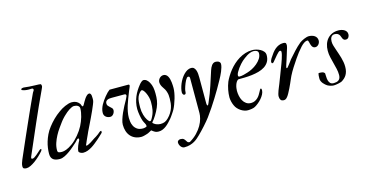

<svg xmlns="http://www.w3.org/2000/svg" viewBox="-96 -1096 3241 1688"><g transform="rotate(-15 1524.0 -252.0)"><path d="M4.4 -81.1Q21.5 -120.1 41.3 -165.8Q61 -211.4 82.5 -260Q104 -308.6 126 -358.4Q147.9 -408.2 169.2 -455.3Q190.4 -502.4 210 -545.4Q229.5 -588.4 246.1 -623.5Q249.5 -629.9 254.6 -637.2Q259.8 -644.5 259.8 -647.9Q259.8 -651.9 257.1 -656.7Q254.4 -661.6 244.6 -661.6Q235.8 -661.6 230.2 -661.1Q224.6 -660.6 220.2 -660.6Q201.2 -660.6 184.3 -663.8Q167.5 -667 157.7 -672.4Q154.8 -673.8 154.8 -679.2Q154.8 -682.1 157.5 -684.1Q160.2 -686 164.1 -687.3Q168 -688.5 172.1 -689Q176.3 -689.5 179.7 -689.5Q203.6 -686 229.5 -684.6Q255.4 -683.1 277.3 -682.4Q299.3 -681.6 314.2 -681.2Q329.1 -680.7 331.5 -679.2Q335 -676.8 336.7 -671.1Q338.4 -665.5 338.4 -661.6Q338.4 -654.8 334.5 -646.5Q330.6 -638.2 328.1 -631.8Q264.6 -497.1 205.6 -361.6Q146.5 -226.1 87.4 -88.9Q85 -84.5 84 -80.1Q83 -75.7 83 -71.8Q83 -68.4 86.2 -66.7Q89.4 -64.9 93.3 -64.9Q101.1 -64.9 111.6 -71.5Q122.1 -78.1 133.1 -87.2Q144 -96.2 154.5 -106Q165 -115.7 172.9 -122.6Q181.2 -128.4 184.6 -128.4Q185.5 -128.4 187.5 -127Q189.5 -125.5 189.5 -124Q189.5 -117.2 182.6 -108.9Q166.5 -89.8 145.5 -70.1Q124.5 -50.3 102.5 -34.2Q80.6 -18.1 59.3 -7.8Q38.1 2.4 21.5 2.4Q6.8 2.4 -2.2 -2.2Q-11.2 -6.8 -11.2 -22.9Q-11.2 -36.1 -6.6 -51Q-2 -65.9 4.4 -81.1Z M424.8 -309.1Q409.7 -288.6 391.4 -262.9Q373 -237.3 357.2 -207.5Q341.3 -177.7 330.6 -145.5Q319.8 -113.3 319.8 -79.6Q319.8 -64.9 328.9 -60.3Q337.9 -55.7 358.9 -55.7Q375.5 -55.7 398.9 -64.2Q422.4 -72.8 453.6 -94.7Q470.7 -106.4 487.8 -123Q504.9 -139.6 520.5 -158.2Q536.1 -176.8 549.1 -196Q562 -215.3 570.8 -232.4Q579.6 -249.5 587.4 -269Q595.2 -288.6 601.1 -308.3Q606.9 -328.1 610.1 -347.7Q613.3 -367.2 613.3 -384.3Q613.3 -392.1 609.4 -398.4Q605.5 -404.8 598.6 -409.2Q591.8 -413.6 582.8 -415.8Q573.7 -418 564 -418Q554.7 -418 542.7 -412.6Q530.8 -407.2 518.3 -399.2Q505.9 -391.1 494.6 -381.8Q483.4 -372.6 475.6 -364.7Q469.7 -359.9 462.9 -353Q456.1 -346.2 449.2 -338.6Q442.4 -331.1 436 -323.5Q429.7 -315.9 424.8 -309.1ZM721.2 -489.7Q729 -489.7 733.6 -482.2Q738.3 -474.6 739.3 -465.3Q739.7 -458.5 740.2 -451.2Q740.7 -443.8 740.7 -437.5Q740.7 -431.2 740.2 -425.8Q739.7 -420.4 739.3 -417.5Q737.3 -407.2 728.5 -385.5Q719.7 -363.8 707.8 -336.9Q695.8 -310.1 682.1 -281.5Q668.5 -252.9 656.7 -228.8Q645 -204.6 636.7 -188Q628.4 -171.4 627.4 -168.9Q622.6 -157.7 616.7 -144.8Q610.8 -131.8 604.7 -118.7Q598.6 -105.5 593 -92.8Q587.4 -80.1 583 -69.3Q580.6 -65.4 579.6 -62Q578.6 -58.6 578.6 -56.6Q578.6 -52.2 583 -52.2Q585.4 -52.2 589.4 -54Q593.3 -55.7 599.6 -58.1Q621.6 -68.4 641.8 -82.8Q662.1 -97.2 680.7 -107.4Q692.9 -114.3 703.4 -123Q713.9 -131.8 722.2 -138.7Q724.6 -141.1 728.5 -143.3Q732.4 -145.5 739.3 -145.5Q739.7 -143.1 740.2 -140.9Q740.7 -138.7 740.7 -136.7Q740.7 -134.8 740.2 -132.6Q739.7 -130.4 739.3 -128.4Q739.3 -127.9 733.2 -122.1Q727.1 -116.2 718.5 -108.2Q710 -100.1 700.9 -91.8Q691.9 -83.5 686 -78.6Q669.9 -64.9 652.6 -51Q635.3 -37.1 616.7 -25.6Q598.1 -14.2 578.6 -7.1Q559.1 0 538.1 0Q532.7 0 526.1 -1.7Q519.5 -3.4 513.2 -6.6Q506.8 -9.8 502.7 -13.9Q498.5 -18.1 498.5 -22.9Q498.5 -33.2 502 -46.1Q505.4 -59.1 510.3 -71.5Q515.1 -84 520.3 -94.5Q525.4 -105 528.8 -110.8Q532.2 -115.7 532.2 -120.6Q532.2 -124.5 531.5 -128.7Q530.8 -132.8 526.4 -132.8Q522.5 -132.8 519.5 -130.6Q516.6 -128.4 514.2 -126Q508.8 -120.1 503.7 -114.7Q498.5 -109.4 493.2 -104Q479 -91.3 458.7 -73.5Q438.5 -55.7 415.8 -39.3Q393.1 -22.9 369.6 -11.5Q346.2 0 326.2 0Q309.6 0 294.7 -2.9Q279.8 -5.9 268.6 -13.2Q257.3 -20.5 250.7 -33.7Q244.1 -46.9 244.1 -67.4Q244.1 -93.3 248 -121.6Q252 -149.9 260.3 -177.2Q269 -206.1 283.4 -236.6Q297.9 -267.1 320.8 -296.4Q342.8 -325.2 371.3 -353.8Q399.9 -382.3 433.1 -405.3Q444.8 -414.1 459.7 -422.9Q474.6 -431.6 490.7 -438.7Q506.8 -445.8 522.9 -450.4Q539.1 -455.1 553.2 -455.1Q575.7 -455.1 592.3 -447.5Q608.9 -439.9 622.6 -422.4Q625 -418.9 627 -414.1Q628.9 -409.2 629.9 -405.3Q631.3 -401.4 633.3 -398.4Q635.3 -395.5 639.2 -395.5Q641.6 -395.5 644.8 -399.2Q647.9 -402.8 650.4 -407.2Q655.8 -416.5 663.3 -430.4Q670.9 -444.3 680.2 -457.5Q689.5 -470.7 700 -480.2Q710.4 -489.7 721.2 -489.7Z M1123 -253.4Q1123 -234.4 1125.2 -219Q1127.4 -203.6 1132.3 -186Q1135.7 -172.9 1141.4 -160.4Q1147 -147.9 1153.3 -137.9Q1159.7 -127.9 1165.8 -121.8Q1171.9 -115.7 1176.3 -115.7Q1182.1 -115.7 1187 -121.3Q1191.9 -127 1194.8 -133.3Q1205.6 -151.9 1212.2 -169.2Q1218.8 -186.5 1222.2 -203.9Q1225.6 -221.2 1226.8 -239.3Q1228 -257.3 1228 -277.8Q1228 -297.9 1222.7 -319.1Q1217.3 -340.3 1209.2 -357.9Q1201.2 -375.5 1192.1 -386.7Q1183.1 -397.9 1175.8 -397.9Q1171.4 -397.9 1166 -393.8Q1160.6 -389.6 1155 -383.1Q1149.4 -376.5 1144 -368.2Q1138.7 -359.9 1135.3 -351.6Q1130.9 -341.8 1128.4 -329.8Q1126 -317.9 1124.8 -304.7Q1123.5 -291.5 1123.3 -278.3Q1123 -265.1 1123 -253.4ZM936.5 -147Q936.5 -167.5 945.1 -194.6Q953.6 -221.7 966.1 -250Q978.5 -278.3 992.9 -304.9Q1007.3 -331.5 1018.6 -351.6Q1020.5 -355 1023.2 -360.6Q1025.9 -366.2 1028.3 -371.6Q1030.8 -377 1032.7 -381.6Q1034.7 -386.2 1034.7 -387.7Q1034.7 -391.1 1032.2 -396.5Q1029.8 -401.9 1018.6 -401.9H905.3Q895.5 -401.9 884.8 -400.9Q874 -399.9 865.2 -396Q856.4 -392.1 850.8 -384.8Q845.2 -377.4 845.2 -364.3Q845.2 -351.6 852.3 -343.3Q859.4 -335 868.2 -327.6Q877 -320.3 884 -312.7Q891.1 -305.2 891.1 -293.9Q891.1 -285.2 887.9 -276.1Q884.8 -267.1 879.2 -259.8Q873.5 -252.4 866 -247.8Q858.4 -243.2 849.6 -243.2Q838.4 -243.2 828.1 -246.6Q817.9 -250 810.1 -256.3Q802.2 -262.7 797.6 -272Q793 -281.2 793 -293Q793 -312 798.6 -330.1Q804.2 -348.1 813.2 -365.2Q822.3 -382.3 833.5 -397.9Q844.7 -413.6 856.4 -428.2Q868.7 -443.8 881.6 -456.5Q894.5 -469.2 903.8 -475.6H1074.2Q1080.1 -475.6 1082.3 -472.2Q1084.5 -468.8 1084.5 -466.3Q1084.5 -463.4 1081.8 -456.3Q1079.1 -449.2 1075.4 -440.7Q1071.8 -432.1 1068.1 -423.8Q1064.5 -415.5 1062.5 -409.7Q1052.2 -382.8 1041.5 -355.7Q1030.8 -328.6 1022.5 -301.5Q1014.2 -274.4 1008.8 -246.8Q1003.4 -219.2 1003.4 -190.9Q1003.4 -177.7 1006.1 -157.5Q1008.8 -137.2 1018.6 -117.7Q1028.3 -98.1 1047.9 -84.2Q1067.4 -70.3 1100.6 -70.3Q1103.5 -70.3 1109.4 -71Q1115.2 -71.8 1121.1 -73.2Q1127 -74.7 1131.3 -77.1Q1135.7 -79.6 1135.7 -83.5Q1135.7 -90.3 1133.5 -96.4Q1131.3 -102.5 1127.9 -108.9Q1124.5 -115.2 1120.8 -122.1Q1117.2 -128.9 1113.8 -137.7Q1109.9 -148.9 1106.4 -162.8Q1103 -176.8 1100.6 -191.7Q1098.1 -206.5 1096.4 -220.9Q1094.7 -235.4 1094.7 -247.6Q1094.7 -278.3 1100.8 -306.4Q1106.9 -334.5 1117.4 -359.4Q1127.9 -384.3 1141.8 -406.5Q1155.8 -428.7 1171.4 -447.8Q1175.8 -453.6 1180.9 -459.2Q1186 -464.8 1191.7 -469.5Q1197.3 -474.1 1202.4 -477.1Q1207.5 -480 1211.9 -480Q1229.5 -480 1242.7 -468.3Q1255.9 -456.5 1264.2 -440.9Q1276.4 -418.9 1281 -394.3Q1285.6 -369.6 1285.6 -338.9Q1285.6 -321.8 1284.9 -306.2Q1284.2 -290.5 1281.7 -275.9Q1279.3 -261.2 1275.1 -246.6Q1271 -231.9 1264.2 -216.3Q1257.3 -200.2 1248.5 -183.6Q1239.7 -167 1230.2 -151.6Q1220.7 -136.2 1210.9 -123Q1201.2 -109.9 1192.4 -100.6Q1192.4 -96.2 1194.6 -93.5Q1196.8 -90.8 1200.2 -88.9Q1210 -79.6 1227.5 -74Q1245.1 -68.4 1260.7 -68.4Q1282.7 -68.4 1299.1 -75.4Q1315.4 -82.5 1331.1 -98.1Q1351.1 -117.7 1363.5 -138.2Q1376 -158.7 1383.1 -179.7Q1390.1 -200.7 1392.6 -221.7Q1395 -242.7 1395 -263.7Q1395 -279.3 1393.8 -293Q1392.6 -306.6 1389.2 -317.4Q1384.8 -335.4 1376.5 -350.3Q1368.2 -365.2 1361.3 -374Q1358.9 -377.4 1355.7 -382.8Q1352.5 -388.2 1349.6 -394.8Q1346.7 -401.4 1344.7 -409.2Q1342.8 -417 1342.8 -424.8Q1342.8 -435.1 1346.9 -444.6Q1351.1 -454.1 1358.2 -461.4Q1365.2 -468.8 1374.3 -472.9Q1383.3 -477.1 1393.6 -477.1Q1407.2 -477.1 1417 -470Q1426.8 -462.9 1433.1 -451.4Q1439.5 -439.9 1443.1 -425.5Q1446.8 -411.1 1448.5 -396.5Q1450.2 -381.8 1450.7 -368.2Q1451.2 -354.5 1451.2 -344.7Q1451.2 -325.2 1446.8 -300.5Q1442.4 -275.9 1435.1 -250.7Q1427.7 -225.6 1418.7 -202.1Q1409.7 -178.7 1400.4 -161.1Q1397 -154.8 1390.6 -145Q1384.3 -135.3 1377.2 -124.8Q1370.1 -114.3 1363.3 -104.7Q1356.4 -95.2 1352.1 -90.3Q1339.8 -76.2 1326.4 -61.8Q1313 -47.4 1297.6 -35.4Q1282.2 -23.4 1264.6 -15.9Q1247.1 -8.3 1227.1 -8.3Q1217.3 -8.3 1209.7 -9.8Q1202.1 -11.2 1195.3 -14.6Q1188.5 -18.1 1181.2 -23.2Q1173.8 -28.3 1164.6 -35.6Q1156.7 -31.2 1147 -26.1Q1137.2 -21 1130.9 -17.6Q1124 -15.1 1115.7 -12.5Q1107.4 -9.8 1098.9 -7.6Q1090.3 -5.4 1082.8 -3.9Q1075.2 -2.4 1069.3 -2.4Q1037.1 -2.4 1012.2 -13.2Q987.3 -23.9 970.5 -43.2Q953.6 -62.5 945.1 -89.1Q936.5 -115.7 936.5 -147Z M1364.3 128.4Q1364.3 118.2 1373.3 111.8Q1382.3 105.5 1392.1 105.5Q1412.6 105.5 1421.4 112.8Q1430.2 120.1 1435.1 128.7Q1439.9 137.2 1445.8 144.5Q1451.7 151.9 1466.3 151.9Q1507.8 127.4 1536.1 97.7Q1564.5 67.9 1581.8 37.4Q1599.1 6.8 1606.7 -22Q1614.3 -50.8 1614.3 -72.8V-388.7Q1614.3 -398.4 1611.1 -402.8Q1607.9 -407.2 1599.1 -407.2Q1593.8 -407.2 1587.6 -400.4Q1581.5 -393.6 1575.7 -382.8Q1569.8 -372.1 1564.5 -358.9Q1559.1 -345.7 1554.9 -333.5Q1550.8 -321.3 1548.1 -311.5Q1545.4 -301.8 1544.9 -297.4Q1543.9 -292 1543.9 -286.1Q1543.9 -280.3 1542.7 -274.9Q1541.5 -269.5 1538.1 -266.1Q1534.7 -262.7 1527.3 -262.7Q1523.4 -262.7 1520.5 -265.4Q1517.6 -268.1 1515.4 -271.7Q1513.2 -275.4 1512.2 -279.8Q1511.2 -284.2 1511.2 -287.1Q1511.2 -303.2 1516.1 -323.5Q1521 -343.8 1529.5 -364.5Q1538.1 -385.3 1550.5 -405Q1563 -424.8 1577.9 -440.2Q1592.8 -455.6 1609.9 -465.1Q1627 -474.6 1645.5 -474.6Q1661.6 -474.6 1671.1 -465.1Q1680.7 -455.6 1685.8 -440.9Q1690.9 -426.3 1692.4 -408.4Q1693.8 -390.6 1693.8 -374V-139.2Q1693.8 -129.4 1696.5 -123.8Q1699.2 -118.2 1701.2 -118.2Q1703.6 -118.2 1706.5 -122.6Q1709.5 -127 1713.9 -137.7Q1731.9 -178.2 1744.9 -212.9Q1757.8 -247.6 1768.6 -279.8Q1779.3 -312 1789.3 -343.8Q1799.3 -375.5 1811 -410.6Q1814.5 -420.9 1819.3 -431.6Q1824.2 -442.4 1830.8 -451.2Q1837.4 -460 1846.2 -465.6Q1855 -471.2 1866.7 -471.2Q1873.5 -471.2 1881.1 -469.7Q1888.7 -468.3 1894.8 -464.6Q1900.9 -460.9 1905 -455.3Q1909.2 -449.7 1909.2 -440.9Q1909.2 -427.7 1904.3 -410.6Q1899.4 -393.6 1892.1 -375.7Q1884.8 -357.9 1876 -340.6Q1867.2 -323.2 1859.4 -309.1Q1837.9 -270 1816.7 -233.4Q1795.4 -196.8 1772.9 -160.9Q1750.5 -125 1726.6 -89.1Q1702.6 -53.2 1675.3 -16.1Q1666.5 -4.4 1651.9 13.2Q1637.2 30.8 1620.4 49.6Q1603.5 68.4 1586.7 85.9Q1569.8 103.5 1557.1 115.7Q1546.4 126 1533 137.9Q1519.5 149.9 1502 160.2Q1484.4 170.4 1461.7 177.2Q1439 184.1 1409.2 184.1Q1400.9 184.1 1392.8 179.7Q1384.8 175.3 1378.4 167.5Q1372.1 159.7 1368.2 149.7Q1364.3 139.6 1364.3 128.4Z M2025.9 -304.2Q2025.9 -291.5 2038.1 -291.5Q2055.2 -291.5 2075.4 -296.4Q2095.7 -301.3 2111.3 -306.6Q2132.3 -312.5 2157.7 -325.4Q2183.1 -338.4 2204.8 -356.7Q2226.6 -375 2241.2 -397.5Q2255.9 -419.9 2255.9 -445.8Q2255.9 -461.4 2242.9 -468.5Q2230 -475.6 2213.4 -475.6Q2198.2 -475.6 2182.6 -469.7Q2167 -463.9 2152.3 -455.1Q2137.7 -446.3 2124.8 -436Q2111.8 -425.8 2102.1 -417.5Q2093.3 -409.7 2080.3 -395.3Q2067.4 -380.9 2055.4 -364.5Q2043.5 -348.1 2034.7 -331.8Q2025.9 -315.4 2025.9 -304.2ZM2021 -270.5Q2010.7 -265.6 2003.4 -254.2Q1996.1 -242.7 1991.5 -228.8Q1986.8 -214.8 1984.9 -200.4Q1982.9 -186 1982.9 -175.8Q1982.9 -153.3 1987.8 -129.4Q1992.7 -105.5 2003.7 -85.7Q2014.6 -65.9 2032.7 -53.2Q2050.8 -40.5 2076.7 -40.5Q2096.7 -40.5 2111.8 -48.1Q2127 -55.7 2138.4 -66.7Q2149.9 -77.6 2158 -90.8Q2166 -104 2171.9 -115Q2177.7 -126 2181.9 -133.5Q2186 -141.1 2189.9 -141.1Q2194.3 -141.1 2196 -136Q2197.8 -130.9 2197.8 -125Q2197.3 -106.4 2187.5 -87.6Q2177.7 -68.8 2163.1 -51.8Q2148.4 -34.7 2131.1 -20.8Q2113.8 -6.8 2098.6 1.5Q2092.8 4.9 2084.5 7.3Q2076.2 9.8 2066.9 11.2Q2057.6 12.7 2048.6 13.4Q2039.6 14.2 2032.7 14.2Q2017.6 14.2 2001.2 8.8Q1984.9 3.4 1969.7 -6.6Q1954.6 -16.6 1942.1 -30.3Q1929.7 -43.9 1922.4 -61Q1918.9 -67.4 1915.8 -76.9Q1912.6 -86.4 1909.9 -96.7Q1907.2 -106.9 1905.8 -117.4Q1904.3 -127.9 1904.3 -136.7Q1904.3 -168.9 1911.1 -204.8Q1918 -240.7 1930.7 -272.9Q1934.6 -282.2 1940.9 -294.2Q1947.3 -306.2 1955.3 -319.1Q1963.4 -332 1972.2 -345Q1981 -357.9 1989.7 -368.2Q2008.3 -391.6 2032 -413.1Q2055.7 -434.6 2083 -451.2Q2110.4 -467.8 2140.9 -477.5Q2171.4 -487.3 2204.1 -487.3Q2219.7 -487.3 2239.3 -482.7Q2258.8 -478 2276.1 -468.8Q2293.5 -459.5 2305.2 -445.3Q2316.9 -431.2 2316.9 -412.1Q2316.9 -376.5 2302.5 -352.3Q2288.1 -328.1 2263.9 -312.5Q2239.7 -296.9 2208.7 -288.3Q2177.7 -279.8 2145 -275.9Q2112.3 -272 2079.8 -271.2Q2047.4 -270.5 2021 -270.5Z M2324.2 -33.7Q2324.2 -43 2327.9 -56.6Q2331.5 -70.3 2336.9 -84.7Q2342.3 -99.1 2348.1 -112.8Q2354 -126.5 2357.9 -136.7Q2371.1 -171.4 2384.5 -205.6Q2397.9 -239.7 2409.7 -272Q2415.5 -286.6 2422.4 -305.2Q2429.2 -323.7 2435.5 -342.5Q2441.9 -361.3 2446 -378.2Q2450.2 -395 2450.2 -406.2Q2450.2 -410.6 2447.5 -414.3Q2444.8 -418 2439 -418Q2432.6 -418 2423.6 -409.7Q2414.6 -401.4 2404.3 -389.6Q2394 -377.9 2383.8 -365Q2373.5 -352.1 2364.7 -342.3Q2360.4 -335.4 2355.2 -332.5Q2350.1 -329.6 2347.2 -329.6Q2342.3 -329.6 2340.8 -335.2Q2339.4 -340.8 2339.4 -342.8Q2339.4 -348.6 2343.5 -359.1Q2347.7 -369.6 2355.5 -380.9Q2367.2 -399.4 2380.4 -416.7Q2393.6 -434.1 2408.9 -447.3Q2424.3 -460.4 2442.9 -468.5Q2461.4 -476.6 2483.9 -476.6Q2497.1 -476.6 2503.9 -472.4Q2510.7 -468.3 2510.7 -451.2Q2510.7 -447.8 2509.3 -440.7Q2507.8 -433.6 2505.9 -425.8Q2503.4 -418.9 2498.5 -402.3Q2493.7 -385.7 2487.5 -366.2Q2481.4 -346.7 2475.3 -327.4Q2469.2 -308.1 2464.4 -294.9Q2460.4 -283.7 2457.8 -273.9Q2455.1 -264.2 2455.1 -260.3Q2455.1 -256.8 2457 -255.9Q2459 -254.9 2460 -254.9Q2462.4 -254.9 2467 -259.8Q2471.7 -264.6 2476.1 -271Q2481 -276.9 2486.6 -284.2Q2492.2 -291.5 2497.3 -298.3Q2502.4 -305.2 2506.6 -311Q2510.7 -316.9 2513.2 -320.3Q2541.5 -352.5 2570.1 -383.8Q2598.6 -415 2632.3 -442.9Q2640.1 -448.7 2650.9 -454.6Q2661.6 -460.4 2673.1 -465.3Q2684.6 -470.2 2696 -473.4Q2707.5 -476.6 2716.3 -476.6Q2730 -476.6 2743.7 -473.1Q2757.3 -469.7 2768.1 -462.6Q2778.8 -455.6 2785.4 -444.3Q2792 -433.1 2792 -417.5Q2792 -408.7 2788.8 -399.9Q2785.6 -391.1 2779.8 -384Q2773.9 -377 2766.1 -372.6Q2758.3 -368.2 2749 -368.2Q2737.3 -368.2 2730 -373.8Q2722.7 -379.4 2718.3 -387.7Q2713.9 -396 2711.4 -405.5Q2709 -415 2707 -423.3Q2705.1 -431.6 2702.6 -437.3Q2700.2 -442.9 2695.8 -442.9Q2678.7 -442.9 2663.1 -431.6Q2647.5 -420.4 2634.3 -406.2Q2613.3 -383.3 2596.7 -361.8Q2580.1 -340.3 2562.5 -314.5Q2540 -281.7 2518.1 -247.3Q2496.1 -212.9 2479.5 -179.7Q2474.6 -169.4 2467.5 -153.1Q2460.4 -136.7 2451.7 -116.9Q2442.9 -97.2 2432.6 -75.9Q2422.4 -54.7 2411.1 -34.7Q2400.4 -14.6 2388.2 -2.2Q2376 10.3 2361.3 10.3Q2340.3 10.3 2332.3 -2Q2324.2 -14.2 2324.2 -33.7Z M2710.9 -91.3Q2710.9 -107.9 2711.9 -118.9Q2712.9 -129.9 2716.8 -141.1Q2738.8 -141.1 2751 -138.7Q2763.2 -136.2 2771.5 -125Q2772.9 -109.9 2773.2 -91.8Q2773.4 -73.7 2777.8 -57.9Q2782.2 -42 2792.5 -31.5Q2802.7 -21 2824.2 -21Q2834 -21 2847.9 -23.7Q2861.8 -26.4 2872.1 -36.1Q2880.4 -44.4 2883.5 -55.9Q2886.7 -67.4 2886.7 -78.6Q2886.7 -107.4 2880.1 -135.5Q2873.5 -163.6 2866 -192.1Q2858.4 -220.7 2851.8 -249.8Q2845.2 -278.8 2845.2 -309.1Q2845.2 -341.8 2854.5 -369.4Q2863.8 -397 2881.3 -416.7Q2898.9 -436.5 2923.8 -447.5Q2948.7 -458.5 2980.5 -458.5Q2993.7 -458.5 3007.6 -455.6Q3021.5 -452.6 3032.7 -446Q3043.9 -439.5 3051.3 -429Q3058.6 -418.5 3058.6 -402.8Q3058.6 -387.7 3050 -375.5Q3041.5 -363.3 3024.9 -363.3Q3013.2 -363.3 3007.1 -368.7Q3001 -374 2997.1 -381.8Q2993.2 -389.6 2990.2 -399.2Q2987.3 -408.7 2981.7 -416.5Q2976.1 -424.3 2966.1 -429.7Q2956.1 -435.1 2939 -435.1Q2927.7 -435.1 2919.9 -429.9Q2912.1 -424.8 2907.5 -416.7Q2902.8 -408.7 2900.9 -398.7Q2898.9 -388.7 2898.9 -378.4Q2898.9 -359.9 2904.5 -341.1Q2910.2 -322.3 2918 -299.8Q2924.8 -279.3 2931.9 -259Q2939 -238.8 2944.6 -218.5Q2950.2 -198.2 2953.9 -177.5Q2957.5 -156.7 2957.5 -135.3Q2957.5 -111.3 2952.9 -93.3Q2948.2 -75.2 2939.9 -61.3Q2931.6 -47.4 2920.2 -36.9Q2908.7 -26.4 2895 -17.6Q2889.6 -14.6 2879.9 -11.7Q2870.1 -8.8 2859.1 -6.6Q2848.1 -4.4 2837.4 -2.9Q2826.7 -1.5 2818.8 -1.5Q2814.5 -1.5 2807.6 -2.4Q2800.8 -3.4 2793 -5.4Q2785.2 -7.3 2777.1 -10.5Q2769 -13.7 2762.2 -17.6Q2754.9 -22.5 2745.8 -30Q2736.8 -37.6 2729 -47.1Q2721.2 -56.6 2716.1 -67.9Q2710.9 -79.1 2710.9 -91.3Z"/></g></svg>

Font: IM FELL French Canon
Style: Italic
Weight: 400
Italic angle: -17°
Designer: Igino Marini
Foundry: Igino Marini
Version: 3.00